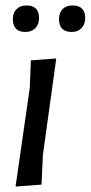

<svg xmlns="http://www.w3.org/2000/svg" viewBox="-20 -679 332 703"><path d="M77 -659Q123 -659 123 -613Q123 -590 109.5 -576Q96 -562 73 -562Q27 -562 27 -609Q27 -632 40.5 -645.5Q54 -659 77 -659ZM245 -659Q292 -659 292 -613Q292 -590 278.5 -576Q265 -562 243 -562Q196 -562 196 -609Q196 -632 209 -645.5Q222 -659 245 -659ZM186 -465 137 -111 132 -3 37 4 89 -357 93 -458Z"/></svg>

Font: Alegreya Sans SC Medium
Style: Italic
Weight: 500
Italic angle: -7°
Designer: Juan Pablo del Peral
Foundry: Huerta Tipografica
Version: Version 2.007